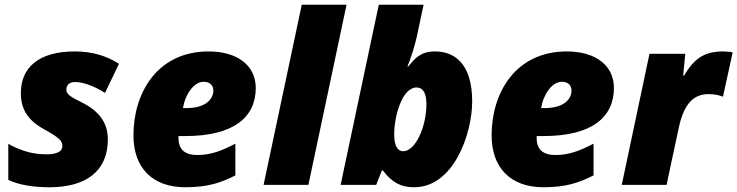

<svg xmlns="http://www.w3.org/2000/svg" viewBox="-20 -780 3111 810"><path d="M189 10C339 10 435 -55 435 -192C435 -260 400 -311 325 -348C279 -371 260 -382 260 -401C260 -423 274 -434 297 -434C335 -434 386 -412 423 -388L482 -511C426 -546 367 -563 295 -563C140 -563 68 -492 68 -388C68 -318 98 -272 167 -234C234 -197 243 -185 243 -163C243 -133 200 -129 177 -129C124 -129 75 -140 15 -173V-21C58 -1 115 10 189 10Z M762 10C858 10 914 -10 973 -40V-174C916 -144 869 -126 813 -126C760 -126 733 -149 733 -198V-206H762C968 -206 1059 -287 1059 -409C1059 -502 984 -563 860 -563C645 -563 543 -390 543 -209C543 -73 622 10 762 10ZM766 -324H752C759 -375 795 -435 839 -435C867 -435 880 -419 880 -398C880 -364 851 -324 766 -324Z M1092 0H1281L1442 -760H1253Z M1727 10C1895 10 1972 -217 1972 -352C1972 -509 1900 -563 1815 -563C1753 -563 1729 -532 1703 -500H1699C1711 -528 1731 -586 1743 -647L1767 -760H1578L1417 0H1567L1591 -61H1595C1634 -10 1671 10 1727 10ZM1681 -142C1655 -142 1643 -170 1643 -212C1643 -294 1678 -411 1737 -411C1765 -411 1779 -386 1779 -341C1779 -246 1733 -142 1681 -142Z M2273 10C2369 10 2425 -10 2484 -40V-174C2427 -144 2380 -126 2324 -126C2271 -126 2244 -149 2244 -198V-206H2273C2479 -206 2570 -287 2570 -409C2570 -502 2495 -563 2371 -563C2156 -563 2054 -390 2054 -209C2054 -73 2133 10 2273 10ZM2277 -324H2263C2270 -375 2306 -435 2350 -435C2378 -435 2391 -419 2391 -398C2391 -364 2362 -324 2277 -324Z M2603 0H2792L2844 -243C2867 -349 2911 -383 2970 -383C2994 -383 3016 -378 3030 -372L3071 -559C3065 -561 3046 -563 3032 -563C2957 -563 2912 -539 2866 -461H2862L2871 -553H2720Z"/></svg>

Font: Noto Sans Black
Style: Italic
Weight: 900
Italic angle: -12°
Designer: Monotype Design Team
Foundry: Monotype Imaging Inc.
Version: Version 2.013